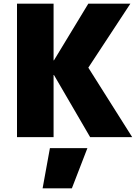

<svg xmlns="http://www.w3.org/2000/svg" viewBox="-20 -750 766 1050"><path d="M273 -420H275L463 -730H693L463 -380L703 0H473L275 -340H273V0H73V-730H273ZM213 280 253 60H458L373 280Z"/></svg>

Font: M PLUS 1p Black
Style: Regular
Weight: 900
Version: Version 1.061